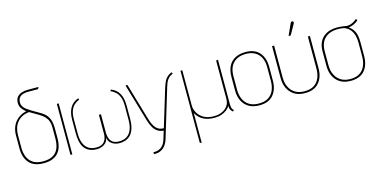

<svg xmlns="http://www.w3.org/2000/svg" viewBox="-84 -1154 3604 1818"><g transform="rotate(-15 1718.0 -244.5)"><path d="M240 -681H342L352 -700H240Q217 -700 189.5 -692Q162 -684 142.5 -663Q123 -642 123 -602Q123 -577 135.5 -556Q148 -535 168 -518L180 -508Q131 -497 96.5 -469Q62 -441 44.5 -400.5Q27 -360 27 -311V-184Q27 -93 73.5 -41Q120 11 215 11Q277 11 318 -11.5Q359 -34 379.5 -77Q400 -120 400 -184V-286Q400 -315 394 -344.5Q388 -374 369.5 -402Q351 -430 312 -453Q297 -463 281 -471.5Q265 -480 249.5 -489.5Q234 -499 219 -508Q201 -519 183 -532.5Q165 -546 154 -564.5Q143 -583 144 -608Q146 -637 160.5 -653Q175 -669 197 -675Q219 -681 240 -681ZM380 -302V-185Q380 -134 364.5 -94Q349 -54 312.5 -31Q276 -8 212 -8Q150 -8 113.5 -33Q77 -58 61.5 -98Q46 -138 46 -184V-310Q46 -347 56 -378.5Q66 -410 86 -434.5Q106 -459 135.5 -474Q165 -489 204 -493L286 -445Q321 -425 341.5 -403Q362 -381 371 -356Q380 -331 380 -302Z M478 0H496V-500H478Z M1006 -499 1000 -484Q1028 -473 1049.5 -452.5Q1071 -432 1083 -399Q1095 -366 1095 -316V-180Q1095 -122 1079.5 -83Q1064 -44 1033.5 -24Q1003 -4 956 -4Q924 -4 902 -16Q880 -28 869 -52Q858 -76 856 -110V-297H836V-110Q835 -76 823.5 -52Q812 -28 790 -16Q768 -4 735 -4Q689 -4 658 -24Q627 -44 611.5 -83Q596 -122 596 -180V-316Q596 -366 608 -399Q620 -432 642 -452.5Q664 -473 692 -484L687 -499Q632 -480 605.5 -433.5Q579 -387 579 -316V-185Q579 -118 595.5 -74.5Q612 -31 647.5 -9Q683 13 738 13Q758 13 782 4.5Q806 -4 824.5 -23Q843 -42 846 -73Q849 -42 867 -23Q885 -4 909 4.5Q933 13 953 13Q1033 13 1072.5 -37Q1112 -87 1112 -187V-316Q1112 -388 1085.5 -434Q1059 -480 1006 -499Z M1613 -494 1603 -508Q1575 -495 1558.5 -479.5Q1542 -464 1531.5 -442Q1521 -420 1510 -387L1397 -15Q1373 -15 1354.5 -22.5Q1336 -30 1321.5 -46Q1307 -62 1296 -85.5Q1285 -109 1276 -140L1170 -500H1151L1260 -129Q1272 -89 1289 -59Q1306 -29 1331 -12.5Q1356 4 1390 6L1368 79Q1364 94 1356.5 111Q1349 128 1335.5 144Q1322 160 1299.5 170Q1277 180 1241 180L1246 199Q1281 199 1305.5 188.5Q1330 178 1345.5 161.5Q1361 145 1370.5 126.5Q1380 108 1385 92L1529 -385Q1535 -405 1543 -425Q1551 -445 1567.5 -463Q1584 -481 1613 -494Z M2060 -70V-509L2041 -506V-132Q2041 -90 2020 -61Q1999 -32 1964 -17Q1929 -2 1887 -2Q1824 -2 1784.5 -26Q1745 -50 1726.5 -85Q1708 -120 1708 -152V-500H1690V206L1708 211V-80Q1722 -55 1740.5 -37Q1759 -19 1782.5 -7.5Q1806 4 1833 9Q1860 14 1890 14Q1926 14 1956 3.5Q1986 -7 2008 -24Q2030 -41 2041 -62Q2041 -40 2047.5 -26.5Q2054 -13 2062 -6.5Q2070 0 2071 2L2082 -10Q2073 -19 2068.5 -27Q2064 -35 2062 -45.5Q2060 -56 2060 -70Z M2511 -185V-316Q2511 -408 2464.5 -460Q2418 -512 2329 -512Q2270 -512 2227.5 -489.5Q2185 -467 2163 -423.5Q2141 -380 2141 -316V-185Q2141 -131 2161 -87Q2181 -43 2223 -16.5Q2265 10 2329 10Q2420 10 2465.5 -43.5Q2511 -97 2511 -185ZM2492 -320V-185Q2492 -135 2475 -94.5Q2458 -54 2422 -31Q2386 -8 2329 -8Q2271 -8 2234 -31.5Q2197 -55 2179 -95.5Q2161 -136 2161 -185V-320Q2161 -375 2180 -413.5Q2199 -452 2236.5 -473Q2274 -494 2329 -494Q2378 -494 2414.5 -474.5Q2451 -455 2471.5 -416.5Q2492 -378 2492 -320Z M2959 -185V-501H2939V-185Q2939 -135 2922 -94.5Q2905 -54 2869.5 -31Q2834 -8 2776 -8Q2721 -8 2683.5 -31.5Q2646 -55 2627 -95.5Q2608 -136 2608 -185V-501H2588V-185Q2588 -131 2609 -87Q2630 -43 2671.5 -16.5Q2713 10 2776 10Q2866 10 2912.5 -43.5Q2959 -97 2959 -185ZM2841 -653Q2844 -657 2844.5 -661.5Q2845 -666 2843.5 -670.5Q2842 -675 2837 -677Q2833 -679 2829 -678.5Q2825 -678 2821.5 -675.5Q2818 -673 2816 -668L2764 -553H2785Z M3432 -531 3420 -543Q3402 -527 3383.5 -517.5Q3365 -508 3345 -504Q3331 -501 3317.5 -503Q3304 -505 3281.5 -508.5Q3259 -512 3219 -512Q3186 -512 3153.5 -502Q3121 -492 3094.5 -470Q3068 -448 3052.5 -413Q3037 -378 3037 -328V-185Q3037 -131 3057.5 -87Q3078 -43 3119.5 -16.5Q3161 10 3224 10Q3316 10 3361 -43.5Q3406 -97 3406 -185V-320Q3406 -382 3389.5 -420Q3373 -458 3335 -484Q3357 -486 3377.5 -494.5Q3398 -503 3413 -513.5Q3428 -524 3432 -531ZM3387 -320V-185Q3387 -135 3370 -94.5Q3353 -54 3317.5 -31Q3282 -8 3224 -8Q3169 -8 3132 -31.5Q3095 -55 3076 -95.5Q3057 -136 3057 -185V-324Q3057 -368 3069.5 -400Q3082 -432 3104.5 -452.5Q3127 -473 3156 -483.5Q3185 -494 3218 -495Q3232 -496 3245.5 -495Q3259 -494 3271.5 -492.5Q3284 -491 3295 -488Q3299 -486 3309.5 -481Q3320 -476 3333 -465.5Q3346 -455 3358.5 -437Q3371 -419 3379 -390.5Q3387 -362 3387 -320Z"/></g></svg>

Font: Advent Pro Thin
Style: Regular
Weight: 250
Version: Version 3.000